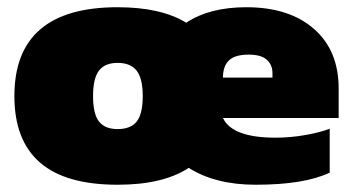

<svg xmlns="http://www.w3.org/2000/svg" viewBox="-20 -504 983 534"><path d="M921.9 -257.8V-175.8H600.1Q626 -121.1 746.1 -121.1Q787.6 -121.1 829.1 -128.4Q870.6 -135.7 897 -146V-23.9Q826.7 9.8 690.9 9.8Q579.1 9.8 504.9 -37.1Q433.6 9.8 307.1 9.8Q162.1 9.8 91.1 -52Q20 -113.8 20 -236.8Q20 -483.9 307.1 -483.9Q427.2 -483.9 498 -440.9Q563 -483.9 665 -483.9Q784.2 -483.9 853 -423.8Q921.9 -363.8 921.9 -257.8ZM737.8 -288.1V-300.8Q737.8 -323.7 721.9 -337.9Q706.1 -352.1 671.9 -352.1Q633.3 -352.1 616.7 -335.9Q600.1 -319.8 600.1 -288.1ZM307.1 -145Q343.8 -145 360.4 -166.3Q377 -187.5 377 -236.8Q377 -285.6 360.1 -307.4Q343.3 -329.1 307.1 -329.1Q271.5 -329.1 255.1 -307.4Q238.8 -285.6 238.8 -236.8Q238.8 -187.5 255.1 -166.3Q271.5 -145 307.1 -145Z"/></svg>

Font: Kanit ExtraBold
Style: Regular
Weight: 800
Designer: Katatrad Team
Foundry: CadsonDemak
Version: Version 1.000;PS 001.000;hotconv 1.0.88;makeotf.lib2.5.64775